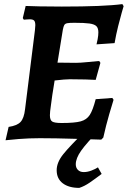

<svg xmlns="http://www.w3.org/2000/svg" viewBox="-20 -673 622 935"><path d="M280 -74Q344 -74 373 -82Q402 -90 417 -113Q432 -136 446 -190L527 -196L533 -187Q528 -172 512 -117Q496 -62 483 -3L473 7Q443 6 345.5 3Q248 0 174 0Q121 0 71 4Q21 8 7 10L22 -55Q63 -61 80 -79Q97 -97 102 -141L150 -525L152 -550Q152 -567 146 -573Q140 -579 125 -579Q116 -579 107.5 -578Q99 -577 96 -577L91 -585L105 -644Q122 -643 172.5 -642Q223 -641 281 -641Q486 -641 576 -653L582 -643Q580 -636 573 -612Q566 -588 555.5 -546Q545 -504 538 -463L450 -457Q452 -463 455.5 -482Q459 -501 459 -515Q459 -536 449.5 -545.5Q440 -555 416 -558.5Q392 -562 342 -562Q318 -562 307.5 -560Q297 -558 293 -551Q289 -544 286 -528L260 -368L350 -367Q370 -367 410 -371Q450 -375 463 -376L469 -367L446 -284Q433 -285 396.5 -286Q360 -287 320 -287Q297 -287 246 -281Q235 -211 235 -212Q233 -194 228 -160.5Q223 -127 223 -112Q223 -88 234.5 -81Q246 -74 280 -74ZM366 242Q315 242 285.5 219.5Q256 197 256 156Q256 118 288 78Q320 38 401 -41H465Q401 24 375 61Q349 98 349 127Q349 144 359.5 154.5Q370 165 388 165Q406 165 425.5 157.5Q445 150 457 142L475 174Q442 199 416.5 216.5Q391 234 366 242Z"/></svg>

Font: Alegreya
Style: Bold Italic
Weight: 700
Italic angle: -7°
Designer: Juan Pablo del Peral
Foundry: Huerta Tipografica
Version: Version 2.007; ttfautohint (v1.6)